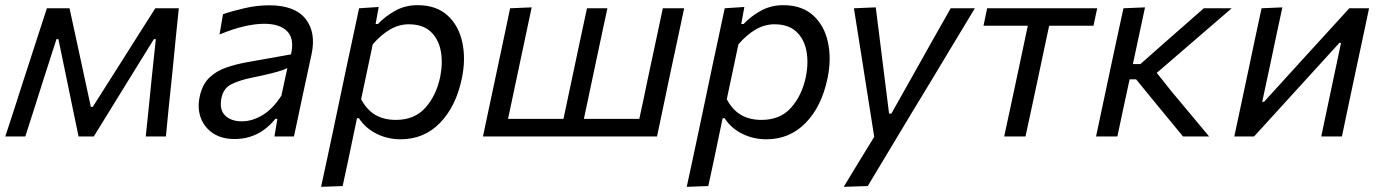

<svg xmlns="http://www.w3.org/2000/svg" viewBox="-28 -528 5344 743"><path d="M-7.5 0Q10.5 -54.5 27.5 -107Q44.5 -159.5 61 -211.5L83 -279Q100.5 -333 118.2 -387.8Q136 -442.5 153.5 -496H241Q251.5 -448 262 -399.2Q272.5 -350.5 283 -302.5L323.5 -114.5H331L450 -302Q481 -351 511.8 -399.8Q542.5 -448.5 573 -496H664Q658.5 -443.5 652.8 -387.2Q647 -331 642 -277.5L635 -208.5Q629.5 -157.5 624.2 -105Q619 -52.5 614 0H536Q542 -57 548 -115.2Q554 -173.5 559.5 -230L575 -376.5H567.5L471 -220.5Q437 -165.5 403.2 -110.5Q369.5 -55.5 335 0H276Q264.5 -55 253 -110.5Q241.5 -166 230.5 -220L198 -376.5H190.5L144 -232Q125.5 -173.5 107 -115.5Q88.5 -57.5 70 0Z M879.5 10Q830 10 796.5 -12.2Q763 -34.5 749 -72Q735 -109.5 745 -155Q755 -201.5 782.2 -227.5Q809.5 -253.5 847.2 -266.5Q885 -279.5 926.5 -287L1098 -317.5Q1112 -377.5 1083.5 -406.8Q1055 -436 994 -436Q960 -436 916.5 -426Q873 -416 821.5 -394.5L835 -473Q869 -485 917.8 -496.2Q966.5 -507.5 1014 -507.5Q1112.5 -507.5 1154.2 -455.2Q1196 -403 1177.5 -317Q1172.5 -294.5 1166.8 -268.2Q1161 -242 1154.5 -210.5L1141.5 -150.5Q1134.5 -117.5 1126.8 -80.5Q1119 -43.5 1109.5 0H1034L1045.5 -68H1037.5Q974.5 10 879.5 10ZM908 -58.5Q947.5 -58.5 987.5 -82.2Q1027.5 -106 1061 -158L1084 -264.5Q1075 -260 1061 -255.2Q1047 -250.5 1020.5 -243.8Q994 -237 947 -227.5Q902.5 -218.5 869.8 -203.2Q837 -188 829 -149Q820 -104 843 -81.2Q866 -58.5 908 -58.5Z M1214.5 195Q1226.5 140 1237.8 87.2Q1249 34.5 1262 -26.5L1313 -269Q1323.5 -317 1335.8 -375.2Q1348 -433.5 1361.5 -496L1437.5 -501L1425.5 -435H1434.5Q1462 -464.5 1501 -486.2Q1540 -508 1587.5 -508Q1660.5 -508 1704 -468.2Q1747.5 -428.5 1761.2 -363.5Q1775 -298.5 1759 -223.5Q1736.5 -116 1674.8 -52.5Q1613 11 1522.5 11Q1472 11 1429 -10.5Q1386 -32 1361 -70.5H1353.5L1343.5 -23Q1331.5 35 1320.8 86Q1310 137 1298 192ZM1504 -64Q1576.5 -64 1618.5 -111.5Q1660.5 -159 1675.5 -230.5Q1686.5 -285.5 1677.5 -331.8Q1668.5 -378 1638 -406Q1607.5 -434 1554 -434Q1516 -434 1481.2 -413.8Q1446.5 -393.5 1414.5 -356.5L1369.5 -144Q1391.5 -102.5 1424.8 -83.2Q1458 -64 1504 -64Z M1841 0Q1852.5 -55 1863.5 -106.5Q1874.5 -158 1887.5 -219L1898 -268.5Q1912.5 -336 1923.5 -388.8Q1934.5 -441.5 1946 -496L2029.5 -499.5Q2017.5 -443.5 2006.2 -389.8Q1995 -336 1980.5 -268.5L1970 -219Q1960.5 -174.5 1953 -138.8Q1945.5 -103 1938 -68H2152.5Q2160 -103 2167.5 -138.8Q2175 -174.5 2184.5 -219L2195 -268.5Q2209.5 -336 2220.5 -388.8Q2231.5 -441.5 2243.5 -496H2322.5Q2310.5 -441.5 2299.5 -388.8Q2288.5 -336 2274 -268.5L2263.5 -219Q2254 -174.5 2246.5 -138.5Q2239 -102.5 2231.5 -68H2446Q2453.5 -102.5 2461.2 -138.5Q2469 -174.5 2478 -219L2488.5 -268.5Q2503 -336 2514.2 -388.8Q2525.5 -441.5 2537 -496H2619.5Q2608 -441.5 2596.8 -388.8Q2585.5 -336 2571 -268.5L2560.5 -219Q2548 -158 2537 -106.5Q2526 -55 2514.5 0Z M2629.5 195Q2641.5 140 2652.8 87.2Q2664 34.5 2677 -26.5L2728 -269Q2738.5 -317 2750.8 -375.2Q2763 -433.5 2776.5 -496L2852.5 -501L2840.5 -435H2849.5Q2877 -464.5 2916 -486.2Q2955 -508 3002.5 -508Q3075.5 -508 3119 -468.2Q3162.5 -428.5 3176.2 -363.5Q3190 -298.5 3174 -223.5Q3151.5 -116 3089.8 -52.5Q3028 11 2937.5 11Q2887 11 2844 -10.5Q2801 -32 2776 -70.5H2768.5L2758.5 -23Q2746.5 35 2735.8 86Q2725 137 2713 192ZM2919 -64Q2991.5 -64 3033.5 -111.5Q3075.5 -159 3090.5 -230.5Q3101.5 -285.5 3092.5 -331.8Q3083.5 -378 3053 -406Q3022.5 -434 2969 -434Q2931 -434 2896.2 -413.8Q2861.5 -393.5 2829.5 -356.5L2784.5 -144Q2806.5 -102.5 2839.8 -83.2Q2873 -64 2919 -64Z M3237 195Q3265.5 147.5 3295.8 98.2Q3326 49 3355 1.5Q3347.5 -46 3340 -93.8Q3332.5 -141.5 3325 -188.5L3311 -278Q3302.5 -331 3293.8 -386.8Q3285 -442.5 3276.5 -496L3361 -499.5Q3369 -435 3376.8 -373.8Q3384.5 -312.5 3392.5 -248L3412.5 -88.5H3421.5L3511.5 -248.5Q3547 -312 3581.2 -372.8Q3615.5 -433.5 3651 -496H3744.5Q3720.5 -456 3698 -418.8Q3675.5 -381.5 3648.5 -336.8Q3621.5 -292 3584 -229.5L3499.5 -90Q3442 5.5 3402.2 71.8Q3362.5 138 3330 192Z M3858 0Q3870 -55.5 3881 -106.8Q3892 -158 3905 -219L3915.5 -268.5Q3925.5 -315.5 3933.5 -353.5Q3941.5 -391.5 3949.5 -428.5H3778L3792 -496H4218L4203.5 -428.5H4032Q4024 -391.5 4016 -353.5Q4008 -315.5 3998 -268.5L3987.5 -219Q3974.5 -158 3963.5 -106.8Q3952.5 -55.5 3940.5 0Z M4213.5 0Q4225 -55 4236 -106Q4247 -157 4260 -219L4271 -271Q4285 -336 4296.2 -388.5Q4307.5 -441 4319.5 -496L4403 -499.5Q4380 -392.5 4356 -280H4385L4471 -356Q4511 -391 4551 -426.2Q4591 -461.5 4630.5 -496H4738.5Q4688 -452.5 4637.2 -408.8Q4586.5 -365 4535.5 -321L4448.5 -246L4504.5 -175.5Q4541.5 -131.5 4578 -87.5Q4614.5 -43.5 4651 0H4550Q4522 -34 4494 -68Q4466 -102 4438 -136L4368.5 -221H4343.5L4340 -205.5Q4328 -149.5 4317.5 -101Q4307 -52.5 4296 0Z M4748.5 0Q4760.5 -55.5 4771.2 -106.5Q4782 -157.5 4795 -218.5L4805.5 -268Q4819.5 -335 4830.8 -388Q4842 -441 4854 -496L4934.5 -499.5Q4923 -447 4912.5 -397.2Q4902 -347.5 4889 -285.5L4856.5 -134H4863.5L5010.5 -295.5Q5055 -344 5101.2 -394.8Q5147.5 -445.5 5193.5 -496H5270Q5258.5 -440.5 5247.2 -388.2Q5236 -336 5221.5 -268L5211 -218.5Q5198 -157.5 5187.2 -106.2Q5176.5 -55 5165 0H5085Q5096 -53.5 5106.5 -102.2Q5117 -151 5129 -208.5L5161.5 -362H5155L5011.5 -204.5Q4966 -154.5 4919 -103Q4872 -51.5 4825 0Z"/></svg>

Font: Commissioner
Style: Italic
Weight: 400
Italic angle: -12°
Designer: Kostas Bartsokas
Foundry: Kostas Bartsokas
Version: Version 1.000; ttfautohint (v1.8.3)